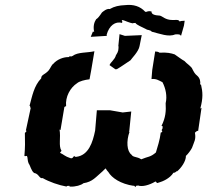

<svg xmlns="http://www.w3.org/2000/svg" viewBox="-20 -751 850 787"><path d="M659 -328C661 -296 659 -269 642 -235L647 -233L646 -224L642 -217C646 -216 647 -208 639 -208C635 -176 626 -150 619 -126C596 -106 587 -110 559 -98C541 -110 526 -105 519 -117C500 -131 497 -172 511 -211C507 -213 508 -210 510 -215L518 -294L483 -290L431 -299H377L370 -216C360 -167 343 -114 292 -108C286 -109 288 -107 284 -112C279 -106 277 -100 268 -103C246 -110 241 -118 227 -124C224 -125 232 -131 232 -133C219 -153 230 -187 224 -220L228 -218L244 -313C241 -310 245 -314 251 -316C247 -354 268 -392 296 -410C305 -418 328 -424 347 -426L354 -464L367 -541C337 -534 299 -538 278 -522C276 -519 277 -524 272 -519C261 -524 266 -517 263 -517C242 -518 214 -508 198 -489C192 -486 187 -472 180 -463C165 -445 148 -445 149 -430C119 -399 112 -357 101 -317C107 -317 100 -310 107 -309H106L86 -216C91 -215 89 -213 82 -206C83 -169 83 -147 80 -112C84 -110 81 -111 90 -112C95 -104 91 -96 98 -80C104 -73 108 -50 120 -42C140 -39 141 -17 155 -21C181 -6 220 8 254 14C250 8 265 14 268 8C268 8 261 8 266 14C290 15 313 8 322 0C360 -6 371 -24 404 -52C400 -47 403 -54 417 -63C411 -61 416 -55 424 -46C438 -22 474 3 529 11C522 4 536 15 536 16C537 6 541 13 545 9C562 16 592 8 617 -7C625 -5 618 3 632 -3C646 -7 676 -19 691 -43C702 -42 703 -53 705 -48C722 -61 743 -91 742 -112C750 -119 762 -135 767 -145C776 -171 784 -179 779 -207C783 -212 793 -218 792 -213L806 -309L801 -306C813 -350 811 -374 804 -404C801 -405 806 -404 800 -405C803 -417 799 -431 789 -440C778 -449 776 -454 769 -467C765 -479 745 -490 736 -501C726 -506 708 -520 696 -528C681 -533 665 -537 634 -535C627 -540 623 -539 616 -540L604 -464L601 -427C620 -429 630 -422 646 -414C659 -389 666 -357 659 -328ZM366 -620 361 -622 352 -600 418 -604 417 -608C427 -646 453 -665 480 -657C485 -667 474 -665 482 -669C492 -667 509 -657 527 -655C521 -657 528 -656 535 -657C541 -648 561 -641 580 -631C581 -628 597 -629 602 -621C635 -613 671 -598 698 -610C715 -611 718 -610 722 -604L734 -646L737 -666L723 -665L716 -663C713 -673 694 -668 687 -669C657 -669 646 -685 635 -687C617 -688 600 -691 601 -704C582 -708 583 -700 575 -703C555 -725 527 -734 493 -730C468 -729 449 -725 430 -714C417 -717 402 -703 398 -700C388 -685 381 -676 374 -672C366 -660 361 -643 366 -620ZM429 -484 453 -467C455 -467 458 -467 460 -468C479 -479 498 -493 515 -504C519 -511 548 -539 552 -562L561 -607L492 -604L470 -611L465 -562L466 -560C465 -548 467 -542 455 -524C451 -507 433 -496 429 -484Z"/></svg>

Font: Asimov Print
Style: DIt
Weight: 250
Width: 0
Designer: Google
Version: Version 2.000980: 2014